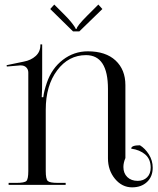

<svg xmlns="http://www.w3.org/2000/svg" viewBox="-20 -807 691 838"><path d="M326.2 -669.9H298.8L199.2 -767.6L216.8 -787.1L264.6 -739.3Q278.3 -725.6 289.1 -712.4Q299.8 -699.2 305.2 -690.9Q310.5 -682.6 310.5 -680.7H314.5Q314.5 -692.4 361.3 -739.3L409.2 -787.1L426.8 -767.6ZM17.6 0V-8.8H51.8Q86.9 -8.8 95.2 -17.1Q103.5 -25.4 103.5 -60.5V-490.2Q103.5 -503.9 94.7 -512.7Q85.9 -521.5 71.3 -521.5Q69.3 -521.5 67.4 -521.5L9.8 -516.6L8.8 -522.5L84 -538.1Q115.2 -543.9 135.7 -562.5Q156.2 -581.1 156.2 -609.4V-613.3H164.1V-485.4Q164.1 -400.4 162.1 -382.8H168.9Q171.9 -409.2 184.6 -446.3Q206.1 -508.8 254.4 -545.9Q302.7 -583 363.3 -583Q441.4 -583 484.4 -543Q527.3 -502.9 527.3 -435.5V-117.2Q518.6 -96.7 518.6 -78.1Q518.6 -50.8 535.6 -34.2Q552.7 -17.6 581.1 -17.6Q606.4 -17.6 622.1 -33.2Q637.7 -48.8 637.7 -75.2Q637.7 -112.3 613.8 -132.8Q589.8 -153.3 552.7 -158.2Q552.7 -172.9 590.8 -172.9Q613.3 -159.2 629.9 -132.8Q646.5 -106.4 646.5 -75.2Q646.5 -36.1 621.6 -12.7Q596.7 10.7 556.6 10.7Q512.7 10.7 481.9 -26.4Q451.2 -63.5 451.2 -116.2V-418.9Q451.2 -566.4 355.5 -566.4Q279.3 -566.4 229.5 -500Q179.7 -433.6 179.7 -328.1V-60.5Q179.7 -25.4 188.5 -17.1Q197.3 -8.8 232.4 -8.8H266.6V0Z"/></svg>

Font: FoglihtenNo07
Style: Regular
Weight: 500
Designer: gluk (gluksza@wp.pl)
Foundry: gluk (gluksza@wp.pl)
Version: Version 0.871